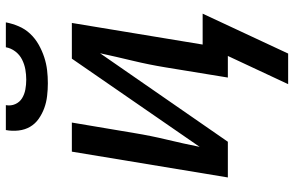

<svg xmlns="http://www.w3.org/2000/svg" viewBox="-190 -590 981 640"><g transform="rotate(-90 300.0 -269.5)"><path d="M343 -600Q322 -600 300.5 -602.5Q279 -605 260 -612Q241 -619 224.5 -630.5Q208 -642 198 -659Q188 -676 185.5 -697.5Q183 -719 187 -740H270Q267 -723 273.5 -708.5Q280 -694 293 -686Q306 -678 322 -675Q338 -672 355 -672Q372 -672 389 -675Q406 -678 422 -686Q438 -694 449 -708.5Q460 -723 463 -740H546Q542 -719 533 -697.5Q524 -676 508 -659Q492 -642 471.5 -630.5Q451 -619 429.5 -612Q408 -605 386.5 -602.5Q365 -600 343 -600ZM442 201H340L434 0H362L396 -208Q405 -263 418 -317Q431 -371 443 -426L148 0H29L115 -520H212L177 -312Q168 -257 155 -203Q142 -149 131 -94L425 -520H544L472 -84H575Z"/></g></svg>

Font: Iosevka SS04 Md Ex Obl
Style: Regular
Weight: 500
Width: 7
Italic angle: -9°
Monospace: yes
Designer: Belleve Invis
Foundry: Belleve Invis
Version: Version 19.0.0; ttfautohint (v1.8.4)